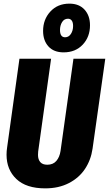

<svg xmlns="http://www.w3.org/2000/svg" viewBox="-20 -1018 599 1056"><path d="M489 -200Q480 -138 447.5 -89Q415 -40 359 -11Q303 18 229 18Q124 18 70 -33.5Q16 -85 16 -167Q16 -187 19 -206L87 -695H261L190 -185Q189 -179 189 -166Q189 -141 201.5 -126.5Q214 -112 240 -112Q272 -112 290 -133Q308 -154 313 -188L384 -695H559ZM475 -879Q475 -815 435 -772.5Q395 -730 330 -730Q276 -730 246.5 -762.5Q217 -795 217 -848Q217 -911 257 -954.5Q297 -998 362 -998Q415 -998 445 -965Q475 -932 475 -879ZM310 -853Q310 -813 338 -813Q358 -813 370 -831.5Q382 -850 382 -875Q382 -895 374.5 -905Q367 -915 354 -915Q333 -915 321.5 -896.5Q310 -878 310 -853Z"/></svg>

Font: Fira Sans Extra Condensed ExtraBold
Style: Italic
Weight: 800
Width: 3
Italic angle: -8°
Designer: Carrois Corporate & Edenspiekermann AG
Foundry: Carrois Corporate GbR & Edenspiekermann AG
Version: Version 4.203